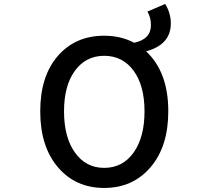

<svg xmlns="http://www.w3.org/2000/svg" viewBox="-20 -929 1040 962"><path d="M502 -87.9Q594.7 -87.9 649.4 -164.6Q704.1 -241.2 704.1 -371.1Q704.1 -500 649.4 -574.7Q594.7 -649.4 502 -649.4Q410.2 -649.4 355.5 -574.7Q300.8 -500 300.8 -371.1Q300.8 -241.2 355.5 -164.6Q410.2 -87.9 502 -87.9ZM718.8 -871.1 807.6 -909.2Q835.9 -863.3 835.9 -811.5Q835.9 -705.1 711.9 -671.9Q823.2 -568.4 823.2 -371.1Q823.2 -195.3 734.4 -91.3Q645.5 12.7 502 12.7Q358.4 12.7 270 -91.3Q181.6 -195.3 181.6 -371.1Q181.6 -546.9 269.5 -648.4Q357.4 -750 502 -750Q585.9 -750 652.3 -714.8Q736.3 -732.4 736.3 -803.7Q736.3 -840.8 718.8 -871.1Z"/></svg>

Font: Gen Shin Gothic Monospace Medium
Style: Regular
Weight: 500
Designer: [Source Han Sans]
Ryoko NISHIZUKA  (kana & ideographs); Paul D. Hunt (Latin, Greek & Cyrillic); Wenlong ZHANG  (bopomofo
Version: Version 1.002.20150607